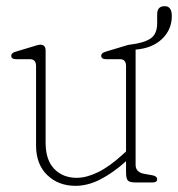

<svg xmlns="http://www.w3.org/2000/svg" viewBox="-20 -592 578 623"><path d="M97 -120V-377.5Q97 -400 77 -400H32Q16.5 -400 16.5 -411Q16.5 -420.5 31.5 -424.5L83 -440Q92 -442.5 99 -444.8Q106 -447 110.5 -447Q128 -447 128 -428V-128.5Q128 -73 156 -44Q184 -15 229 -15Q260.5 -15 298 -33.2Q335.5 -51.5 378.5 -91L389 -100.5V-377.5Q389 -400 369 -400H324Q308.5 -400 308.5 -411Q308.5 -420.5 323.5 -424.5L375 -440Q384 -442.5 390.8 -444.8Q397.5 -447 400.5 -447H401Q447 -452.5 468.5 -467Q490 -481.5 490 -517V-546Q490 -572 514.5 -572Q537.5 -572 537.5 -540Q537.5 -496 506 -465.8Q474.5 -435.5 420 -431V-428V-57Q420 -33 448 -28L473.5 -23.5Q490 -20.5 490 -10.5Q490 0 474.5 0H419Q401 0 395 -6.2Q389 -12.5 389 -32.5V-69Q347.5 -31.5 306.2 -10.2Q265 11 225 11Q169.5 11 133.2 -24Q97 -59 97 -120Z"/></svg>

Font: Fraunces 72pt SuperSoft Thin
Style: Regular
Weight: 100
Version: Version 1.000;[b76b70a41]